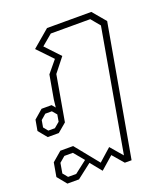

<svg xmlns="http://www.w3.org/2000/svg" viewBox="-149 -664 913 1043"><g transform="rotate(-20 307.0 -142.0)"><path d="M16 220 30 140 85 93H159L269 229L341 165L401 235L525 -471L482 -523H254L192 -471L271 -387L207 -306L161 -43L110 0H46L5 -50L16 -112L67 -156H125L142 -136L147 -181L171 -317L228 -386L145 -473L245 -558H501L565 -482L431 274H392L337 210L264 274L211 209L127 274H60ZM99 -32 130 -58 137 -98 115 -124H77L47 -98L40 -58L61 -32ZM123 241 194 186 145 127H96L63 155L53 213L76 241Z"/></g></svg>

Font: Chakra Petch ExtraLight
Style: Italic
Weight: 275
Italic angle: -10°
Designer: Katatrad Aksorn Co.,Ltd.
Foundry: Cadson Demak Co.,Ltd.
Version: Version 1.000; ttfautohint (v1.6)